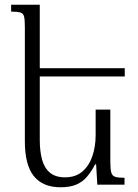

<svg xmlns="http://www.w3.org/2000/svg" viewBox="-20 -780 583 811"><path d="M446 -317V-96Q446 -66 450 -51.5Q454 -37 467 -33Q480 -29 506 -29V0H391L386 -86H382Q366 -55 347 -33Q328 -11 301.5 0Q275 11 236 11Q161 11 123 -36Q85 -83 85 -183V-663Q85 -695 82 -709Q79 -723 66.5 -727Q54 -731 27 -731V-760H148V-188Q148 -142 157.5 -106.5Q167 -71 190.5 -51Q214 -31 255 -31Q300 -31 328.5 -56Q357 -81 370.5 -121.5Q384 -162 384 -209V-317ZM132 -457V-492H507V-457Z"/></svg>

Font: Noto Serif Armenian Light
Style: Regular
Weight: 300
Version: Version 2.007